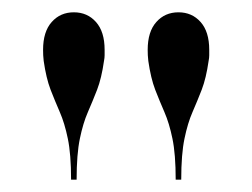

<svg xmlns="http://www.w3.org/2000/svg" viewBox="-20 -780 410 312"><path d="M319 -681Q315 -653 307.8 -634.2Q300.5 -615.5 292.8 -597.8Q285 -580 279.8 -554.8Q274.5 -529.5 274.5 -488H265.5Q265.5 -529.5 260.2 -554.8Q255 -580 247.2 -597.8Q239.5 -615.5 232.2 -634.2Q225 -653 221 -681Q220.5 -686 220.2 -690.2Q220 -694.5 220 -699Q220 -728.5 234 -744.2Q248 -760 270 -760Q292 -760 306 -744.2Q320 -728.5 320 -699Q320 -694.5 320 -690.2Q320 -686 319 -681ZM149 -681Q145 -653 137.8 -634.2Q130.5 -615.5 122.8 -597.8Q115 -580 109.8 -554.8Q104.5 -529.5 104.5 -488H95.5Q95.5 -529.5 90.2 -554.8Q85 -580 77.2 -597.8Q69.5 -615.5 62.2 -634.2Q55 -653 51 -681Q50.5 -686 50.2 -690.2Q50 -694.5 50 -699Q50 -728.5 64 -744.2Q78 -760 100 -760Q122 -760 136 -744.2Q150 -728.5 150 -699Q150 -694.5 150 -690.2Q150 -686 149 -681Z"/></svg>

Font: Bodoni* 24pt
Style: Regular
Weight: 400
Version: Version 2.3